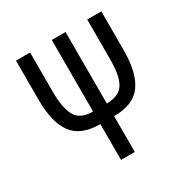

<svg xmlns="http://www.w3.org/2000/svg" viewBox="-163 -852 962 990"><g transform="rotate(-30 317.5 -357.0)"><path d="M572 -485Q572 -348 523 -280.5Q474 -213 359 -213V0H277V-213Q162 -213 113 -279.5Q64 -346 64 -480V-714H148V-479Q148 -384 174.5 -336Q201 -288 277 -288V-714H359V-288Q407 -289 435 -307.5Q463 -326 475.5 -367.5Q488 -409 488 -479V-714H572Z"/></g></svg>

Font: Noto Sans UI Cond
Style: Regular
Weight: 400
Width: 3
Designer: Monotype Design Team
Foundry: Monotype Imaging Inc.
Version: Version 1.001